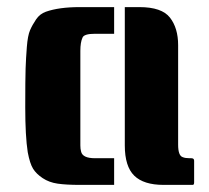

<svg xmlns="http://www.w3.org/2000/svg" viewBox="-20 -520 587 540"><path d="M301 -425H247Q216 -425 212 -414Q206 -401 206 -377V-123Q206 -121 206 -111Q206 -101 208 -94Q212 -75 247 -75H301V0H204Q166 0 142 -3.5Q118 -7 100 -19Q82 -31 73 -45.5Q64 -60 58 -92Q51 -137 51 -218Q51 -299 52 -327.5Q53 -356 55.5 -388Q58 -420 64.5 -435Q71 -450 81.5 -465.5Q92 -481 109 -487Q146 -500 204 -500H301ZM526 -7Q526 0 522 0H440Q384 0 357.5 -26Q331 -52 331 -111V-500H372Q435 -500 458 -470.5Q481 -441 481 -393V-113Q481 -82 494 -78Q501 -75 513 -75H518Q526 -75 526 -68Z"/></svg>

Font: Keania One
Style: Regular
Weight: 400
Designer: Julia Petretta
Foundry: Julia Petretta
Version: Version 1.003